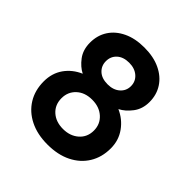

<svg xmlns="http://www.w3.org/2000/svg" viewBox="-192 -857 1013 1013"><g transform="rotate(45 314.5 -350.0)"><path d="M314 12Q238 12 182 -16Q126 -44 95.2 -94Q64.5 -144 64.5 -210Q64.5 -271 96 -315.8Q127.5 -360.5 181.5 -384Q147.5 -401 120 -437.5Q92.5 -474 92.5 -527.5Q92.5 -581.5 119.2 -623Q146 -664.5 195.8 -688.2Q245.5 -712 314 -712Q383 -712 432.8 -688.2Q482.5 -664.5 509.5 -623Q536.5 -581.5 536.5 -527.5Q536.5 -475.5 508.5 -438.8Q480.5 -402 446.5 -385Q499 -362 532 -316Q565 -270 565 -210Q565 -144 534.2 -94Q503.5 -44 447.2 -16Q391 12 314 12ZM314 -437Q356 -437 382 -459.8Q408 -482.5 408 -517.5Q408 -553 381.8 -575.8Q355.5 -598.5 314 -598.5Q271 -598.5 246 -575.8Q221 -553 221 -517.5Q221 -482.5 245.5 -459.8Q270 -437 314 -437ZM314 -104Q366.5 -104 401 -134.2Q435.5 -164.5 435.5 -213.5Q435.5 -261 401.5 -291.8Q367.5 -322.5 314 -322.5Q260 -322.5 226.8 -291.8Q193.5 -261 193.5 -213.5Q193.5 -164.5 227 -134.2Q260.5 -104 314 -104Z"/></g></svg>

Font: Overpass
Style: Bold
Weight: 700
Designer: Delve Withrington, Dave Bailey, Thomas Jockin
Foundry: Delve Fonts LLC
Version: Version 4.000; ttfautohint (v1.8.3)